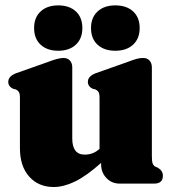

<svg xmlns="http://www.w3.org/2000/svg" viewBox="-20 -700 660 732"><path d="M56 -135V-327Q56 -343 52 -349.2Q48 -355.5 40.5 -359L30 -361.5Q11.5 -370.5 11.5 -388Q11.5 -409 40.5 -420.5L163.5 -464Q202.5 -479 221.5 -479Q238 -479 246.8 -469Q255.5 -459 255.5 -443.5V-172Q255.5 -110.5 303 -110.5Q335.5 -110.5 359.5 -132.5V-327Q359.5 -343 355.5 -349.2Q351.5 -355.5 344 -359L333.5 -361.5Q315 -370.5 315 -388Q315 -409 344 -420.5L467 -464Q488 -472 500.5 -475.5Q513 -479 525.5 -479Q541.5 -479 550.2 -469Q559 -459 559 -443.5V-104.5Q559 -84.5 562 -76.8Q565 -69 571.5 -65L582 -60.5Q601 -49 601 -30Q601 0 567.5 0H436Q406 0 385.8 -21.2Q365.5 -42.5 365.5 -73V-79Q309.5 -29 266 -8Q222.5 13 185 13Q127 13 91.5 -26.5Q56 -66 56 -135ZM202 -506.5Q160 -506.5 135 -529.5Q110 -552.5 110 -593Q110 -633.5 135 -656.5Q160 -679.5 202 -679.5Q244.5 -679.5 269.2 -656.5Q294 -633.5 294 -593Q294 -553 269.2 -529.8Q244.5 -506.5 202 -506.5ZM419.5 -506.5Q377 -506.5 352 -529.5Q327 -552.5 327 -593Q327 -633 352 -656.2Q377 -679.5 419.5 -679.5Q462.5 -679.5 487.5 -656.5Q512.5 -633.5 512.5 -593Q512.5 -553 487.5 -529.8Q462.5 -506.5 419.5 -506.5Z"/></svg>

Font: Fraunces 72pt Soft Black
Style: Regular
Weight: 900
Version: Version 1.000;[b76b70a41]